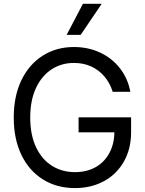

<svg xmlns="http://www.w3.org/2000/svg" viewBox="-20 -959 749 989"><path d="M360.4 -634.8Q296.9 -634.8 246.1 -602.1Q195.3 -569.3 165.5 -505.9Q135.7 -442.4 135.7 -353.5Q135.7 -264.6 165.5 -201.2Q195.3 -137.7 247.6 -105Q299.8 -72.3 366.2 -72.3Q426.8 -72.3 472.7 -98.1Q518.6 -124 543.9 -171.9Q569.3 -219.7 569.3 -282.2L595.7 -277.3H384.8V-354.5H655.3V-278.3Q655.3 -192.4 618.2 -127Q581.1 -61.5 515.6 -25.9Q450.2 9.8 366.2 9.8Q272.5 9.8 201.2 -34.7Q129.9 -79.1 90.3 -161.1Q50.8 -243.2 50.8 -353.5Q50.8 -463.9 90.3 -545.9Q129.9 -627.9 200.2 -672.4Q270.5 -716.8 360.4 -716.8Q434.6 -716.8 496.1 -688Q557.6 -659.2 598.1 -606.9Q638.7 -554.7 651.4 -486.3H560.5Q545.9 -532.2 517.6 -565.4Q489.3 -598.6 449.7 -616.7Q410.2 -634.8 360.4 -634.8ZM407.2 -939.5H503.9L395.5 -779.3H323.2Z"/></svg>

Font: WEMIX Pretendard Variable
Style: Regular
Weight: 400
Designer: Base glyphs from Inter by Rasmus Andersson; Hangeul glyphs from Noto Sans CJK(Source Han Sans) by Jang Soo-young and Kan
Foundry: Kil Hyung-jin
Version: Version 1.000;Glyphs 3.2 (3208)